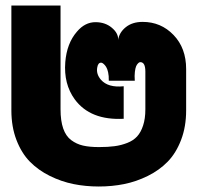

<svg xmlns="http://www.w3.org/2000/svg" viewBox="-20 -660 713 692"><path d="M465.8 -369.1H372.1Q372.6 -386.7 369.6 -399.7Q366.7 -412.6 362.5 -418.9Q358.4 -425.3 354.2 -429Q350.1 -432.6 347.2 -433.6L344.2 -434.1Q333.5 -434.1 330.6 -417.5Q325.7 -393.6 343.8 -372.6Q369.6 -343.3 425.8 -349.1V-231.9Q305.7 -225.6 249.5 -301.8Q209 -357.4 215.3 -436Q220.7 -503.9 257.3 -545.9Q286.1 -580.1 324.2 -580.1Q359.4 -580.1 383.3 -559.8Q407.2 -539.6 405.8 -516.1Q409.7 -543 433.3 -562Q457 -581.1 494.1 -581.1Q560.1 -581.1 605.5 -533.9Q650.9 -486.8 650.9 -411.1V-262.2Q650.9 -203.1 632.6 -155.5Q614.3 -107.9 584.2 -77.1Q554.2 -46.4 512.7 -25.9Q471.2 -5.4 427.5 3.4Q383.8 12.2 335.9 12.2Q288.6 12.2 244.9 3.4Q201.2 -5.4 159.7 -25.9Q118.2 -46.4 87.9 -77.1Q57.6 -107.9 39.3 -155.5Q21 -203.1 21 -262.2V-640.1H198.2V-266.1Q198.2 -224.6 207.8 -197Q217.3 -169.4 236.6 -155Q255.9 -140.6 279.3 -135.3Q302.7 -129.9 336.9 -129.9Q369.1 -129.9 392.8 -133.1Q416.5 -136.2 438.5 -144.8Q460.4 -153.3 474.1 -168.2Q487.8 -183.1 495.8 -207.8Q503.9 -232.4 503.9 -266.1V-401.9Q503.9 -436 485.8 -436Q484.9 -436 482.9 -435.5Q481 -435.1 477.1 -431.2Q473.1 -427.2 470.5 -420.9Q467.8 -414.6 466.1 -400.9Q464.4 -387.2 465.8 -369.1Z"/></svg>

Font: LT Superior Black
Style: Regular
Weight: 900
Designer: Daniel Lyons
Foundry: LyonsType
Version: Version 2.005